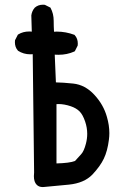

<svg xmlns="http://www.w3.org/2000/svg" viewBox="-20 -778 540 805"><path d="M159.2 6.3Q143.1 6.3 133.8 -3.4Q122.1 -15.1 122.1 -39.6Q122.1 -46.9 123 -55.2L117.2 -550.8Q112.3 -550.3 106.9 -550.3Q78.6 -550.3 55.2 -565.4L54.7 -566.4Q42.5 -580.1 42.5 -601.1Q42.5 -604.5 43 -609.4L54.7 -632.3L56.6 -633.8Q76.7 -646 102.5 -646Q107.9 -646 113.3 -645.5L111.3 -713.4Q113.8 -731.9 125.5 -745.6Q139.6 -758.3 160.2 -758.3Q163.1 -758.3 168 -757.8L191.4 -746.1Q198.7 -732.4 201.9 -719Q205.1 -705.6 205.1 -690.4Q205.1 -666.5 206.5 -645Q211.9 -645.5 217.8 -645.5Q255.9 -645.5 292.5 -631.8L293.9 -629.9Q306.2 -616.2 306.2 -595.2Q306.2 -591.8 305.7 -586.9L293.9 -563.5L291.5 -562Q261.2 -548.3 225.1 -548.3Q217.3 -548.3 209.5 -548.8L214.4 -432.6Q244.1 -432.1 286.6 -427.7Q336.9 -422.4 375.5 -380.6Q414.1 -338.9 428.2 -288.1Q438.5 -252.9 438.5 -219.7Q438.5 -205.6 436.5 -191.4Q430.7 -145 415.3 -112.8Q399.9 -80.6 367.2 -45.9Q332.5 -10.3 269 -3.9L165 5.9Q161.6 6.3 159.2 6.3ZM345.7 -216.8Q345.7 -242.7 336.9 -268.6Q327.1 -297.4 313.5 -311Q299.8 -324.7 276.9 -332.5Q249.5 -341.8 224.6 -341.8Q220.7 -341.8 216.8 -341.3V-92.8Q271.5 -94.2 294.4 -103L319.8 -130.9Q332 -143.6 340.3 -175.8Q345.7 -196.8 345.7 -216.8Z"/></svg>

Font: Bakudai
Style: Bold
Weight: 700
Version: Version 1.48